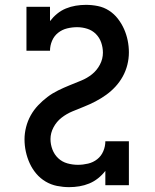

<svg xmlns="http://www.w3.org/2000/svg" viewBox="-20 -763 640 791"><path d="M265 8Q240 8 215 3Q190 -2 168 -15Q146 -28 129.5 -47.5Q113 -67 102.5 -90Q92 -113 86.5 -138Q81 -163 81 -189Q81 -214 87.5 -239.5Q94 -265 106.5 -287.5Q119 -310 137 -329Q155 -348 175.5 -363.5Q196 -379 219.5 -390.5Q243 -402 266.5 -411.5Q290 -421 314.5 -431Q339 -441 359 -457Q379 -473 391.5 -496.5Q404 -520 404 -546Q404 -567 397 -587.5Q390 -608 375 -623Q360 -638 339.5 -644.5Q319 -651 298 -651Q277 -651 256.5 -646Q236 -641 219.5 -628Q203 -615 194.5 -595Q186 -575 186 -554H89V-735H186V-676Q199 -693 215.5 -706.5Q232 -720 251.5 -728Q271 -736 292 -739.5Q313 -743 334 -743Q359 -743 383.5 -738Q408 -733 429 -719.5Q450 -706 465.5 -686Q481 -666 491 -643.5Q501 -621 506 -596.5Q511 -572 511 -547Q511 -521 504.5 -495.5Q498 -470 485.5 -447.5Q473 -425 455.5 -406Q438 -387 417 -372Q396 -357 373 -345Q350 -333 326 -323.5Q302 -314 278 -304Q254 -294 233.5 -278Q213 -262 200.5 -238.5Q188 -215 188 -190Q188 -168 196 -147Q204 -126 220 -111Q236 -96 257.5 -90Q279 -84 301 -84Q322 -84 343 -89Q364 -94 380.5 -107Q397 -120 405.5 -140Q414 -160 414 -181H511V0H414V-59Q401 -42 384 -28.5Q367 -15 347.5 -7Q328 1 307 4.5Q286 8 265 8Z"/></svg>

Font: Iosevka Curly Slab SmBdEx
Style: Regular
Weight: 600
Width: 7
Monospace: yes
Designer: Belleve Invis
Foundry: Belleve Invis
Version: Version 11.1.0; ttfautohint (v1.8.3)